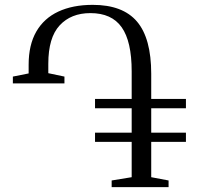

<svg xmlns="http://www.w3.org/2000/svg" viewBox="-20 -771 834 791"><path d="M440 0V-27.5L522.5 -41V-186.5H371.5V-224.5H522.5V-325H371.5V-363.5H522.5V-477Q522.5 -600.5 481.2 -658.8Q440 -717 352.5 -717Q272.5 -717 225.8 -666.5Q179 -616 179 -508.5V-469.5L245.5 -455.5V-427.5H33V-455.5L98 -468.5V-504.5Q98 -586 129.5 -640.8Q161 -695.5 220.2 -723.2Q279.5 -751 362 -751Q486 -751 544.5 -682Q603 -613 603 -467V-363.5H746V-325H603V-224.5H746V-186.5H603V-41L674.5 -27.5V0Z"/></svg>

Font: Merriweather 96pt Light
Style: Regular
Weight: 300
Version: Version 2.100